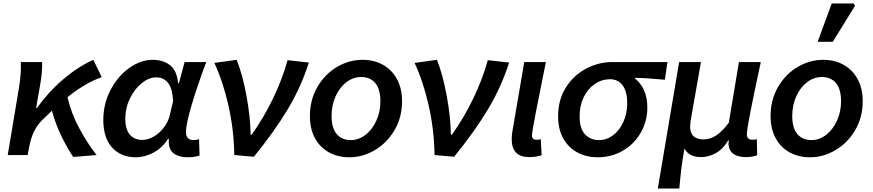

<svg xmlns="http://www.w3.org/2000/svg" viewBox="-20 -902 5080 1117"><path d="M101 -541H225Q227 -484 214 -411L190 -274H195Q265 -371 350.5 -443Q436 -515 523 -554L572 -453Q480 -422 373 -337Q393 -245 441 -156Q489 -67 542 0L406 11Q373 -37 338 -108.5Q303 -180 282 -258L227 -205Q195 -173 176.5 -134Q158 -95 147 -34L141 0H25L89 -383Q105 -480 101 -541Z M581 -204Q581 -298 623 -378.5Q665 -459 732 -506.5Q799 -554 868 -554Q930 -554 970 -522Q1010 -490 1016 -418H1021L1054 -541H1180Q1131 -412 1096.5 -296.5Q1062 -181 1062 -134Q1062 -87 1106 -87Q1118 -87 1138 -92L1141 3Q1111 13 1073 13Q1022 13 992 -8.5Q962 -30 962 -77V-95H958Q926 -43 874.5 -15Q823 13 769 13Q684 13 632.5 -43.5Q581 -100 581 -204ZM966 -225 987 -314Q983 -388 957.5 -420Q932 -452 889 -452Q847 -452 805 -418.5Q763 -385 736 -329.5Q709 -274 709 -211Q709 -148 736 -118Q763 -88 808 -88Q841 -88 874.5 -107.5Q908 -127 932.5 -159Q957 -191 966 -225Z M1227 -536 1357 -554Q1391 -469 1414 -344Q1437 -219 1438 -118H1444Q1514 -216 1569 -330.5Q1624 -445 1653 -552L1777 -538Q1731 -395 1654.5 -267Q1578 -139 1457 10L1343 0Q1341 -147 1309 -288Q1277 -429 1227 -536Z M1783 -227Q1783 -321 1826.5 -396Q1870 -471 1940.5 -512.5Q2011 -554 2089 -554Q2155 -554 2207 -525.5Q2259 -497 2289 -442.5Q2319 -388 2319 -313Q2319 -219 2275 -144.5Q2231 -70 2160.5 -28.5Q2090 13 2012 13Q1946 13 1894 -15.5Q1842 -44 1812.5 -98Q1783 -152 1783 -227ZM2193 -313Q2193 -383 2163.5 -418.5Q2134 -454 2081 -454Q2035 -454 1995.5 -424Q1956 -394 1932.5 -342Q1909 -290 1909 -227Q1909 -158 1938.5 -122.5Q1968 -87 2021 -87Q2066 -87 2105.5 -117Q2145 -147 2169 -199Q2193 -251 2193 -313Z M2392 -536 2522 -554Q2556 -469 2579 -344Q2602 -219 2603 -118H2609Q2679 -216 2734 -330.5Q2789 -445 2818 -552L2942 -538Q2896 -395 2819.5 -267Q2743 -139 2622 10L2508 0Q2506 -147 2474 -288Q2442 -429 2392 -536Z M2957 -92Q2957 -115 2961 -138L3030 -541H3156L3151 -517Q3120 -366 3097.5 -249.5Q3075 -133 3075 -114Q3075 -89 3102 -89Q3115 -89 3126 -92L3131 1Q3098 12 3059 12Q2957 12 2957 -92Z M3227 -226Q3227 -322 3272.5 -393.5Q3318 -465 3390.5 -503Q3463 -541 3542 -541H3863L3848 -438Q3747 -448 3674 -449V-445Q3707 -420 3726.5 -377.5Q3746 -335 3746 -276Q3746 -197 3708 -130.5Q3670 -64 3604 -25.5Q3538 13 3457 13Q3393 13 3341 -14Q3289 -41 3258 -94.5Q3227 -148 3227 -226ZM3629 -302Q3629 -368 3603 -404.5Q3577 -441 3529 -441Q3481 -441 3440.5 -413.5Q3400 -386 3376 -337Q3352 -288 3352 -226Q3352 -154 3383.5 -120.5Q3415 -87 3465 -87Q3509 -87 3546.5 -115Q3584 -143 3606.5 -192.5Q3629 -242 3629 -302Z M3931 -541H4058L4002 -223Q3995 -186 3995 -165Q3995 -91 4074 -91Q4110 -91 4145 -113Q4180 -135 4220 -188L4279 -541H4406Q4365 -350 4345 -248Q4325 -146 4325 -121Q4325 -89 4356 -89Q4370 -89 4383 -92L4385 1Q4356 12 4322 12Q4223 12 4218 -64Q4218 -72 4221 -84H4216Q4186 -34 4144 -11Q4102 12 4060 12Q3988 12 3962 -38Q3950 28 3944 77.5Q3938 127 3932 195H3807Z M4463 -227Q4463 -321 4506.5 -396Q4550 -471 4620.5 -512.5Q4691 -554 4769 -554Q4835 -554 4887 -525.5Q4939 -497 4969 -442.5Q4999 -388 4999 -313Q4999 -219 4955 -144.5Q4911 -70 4840.5 -28.5Q4770 13 4692 13Q4626 13 4574 -15.5Q4522 -44 4492.5 -98Q4463 -152 4463 -227ZM4873 -313Q4873 -383 4843.5 -418.5Q4814 -454 4761 -454Q4715 -454 4675.5 -424Q4636 -394 4612.5 -342Q4589 -290 4589 -227Q4589 -158 4618.5 -122.5Q4648 -87 4701 -87Q4746 -87 4785.5 -117Q4825 -147 4849 -199Q4873 -251 4873 -313ZM4819 -882H4946L4954 -868L4825 -659H4737Z"/></svg>

Font: Nebula Sans Semibold
Style: Regular
Weight: 600
Italic angle: -9°
Designer: Paul D. Hunt for Adobe (as Source Sans)
Foundry: Nebula Entertainment & Broadcasting LLC
Version: Version 1.010